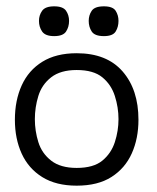

<svg xmlns="http://www.w3.org/2000/svg" viewBox="-20 -576 497 606"><path d="M222 10Q157 10 113.5 -17Q70 -44 48.5 -91Q27 -138 27 -198Q27 -259 48.5 -306.5Q70 -354 113.5 -381Q157 -408 222 -408Q317 -408 367 -350.5Q417 -293 417 -198Q417 -139 396 -92Q375 -45 332 -17.5Q289 10 222 10ZM222 -46Q275 -46 303 -69Q331 -92 342.5 -127.5Q354 -163 354 -200Q354 -237 342.5 -273Q331 -309 303 -332Q275 -355 222 -355Q171 -355 141.5 -332Q112 -309 101 -273Q90 -237 90 -200Q90 -163 101 -127.5Q112 -92 141.5 -69Q171 -46 222 -46ZM151 -462Q123 -462 113 -476.5Q103 -491 103 -510Q103 -528 113 -542Q123 -556 151 -556Q179 -556 188.5 -542Q198 -528 198 -510Q198 -491 188.5 -476.5Q179 -462 151 -462ZM308 -462Q279 -462 269.5 -476.5Q260 -491 260 -510Q260 -528 269.5 -542Q279 -556 308 -556Q336 -556 345 -542Q354 -528 354 -510Q354 -491 345 -476.5Q336 -462 308 -462Z"/></svg>

Font: Darker Grotesque Medium
Style: Regular
Weight: 500
Designer: Gabriel Lam
Foundry: TypeRant
Version: Version 1.000;gftools[0.9.28]